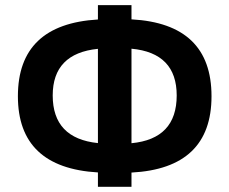

<svg xmlns="http://www.w3.org/2000/svg" viewBox="-20 -718 882 738"><path d="M356.4 -55.2Q48.8 -73.2 48.8 -348.1Q48.8 -625 356.4 -643.1V-698.2H485.4V-643.6Q793 -627 793 -348.1Q793 -70.8 485.4 -54.7V0H356.4ZM356.4 -168V-530.3Q182.6 -512.7 182.6 -351.1Q182.6 -186 356.4 -168ZM485.4 -530.8V-167.5Q659.2 -184.1 659.2 -351.1Q659.2 -514.6 485.4 -530.8Z"/></svg>

Font: SansationBold
Style: Bold
Weight: 700
Designer: Bernd Montag
Version: Version 1.301